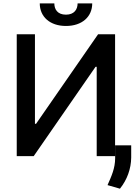

<svg xmlns="http://www.w3.org/2000/svg" viewBox="-20 -932 803 1146"><path d="M79.9 -727.3V0H181.1L550.4 -533.4H557.2V0H666.9V-727.3H565.3L195.3 -193.2H188.6V-727.3ZM217.3 -911.9C217.3 -832 278.1 -777 373.6 -777C469.8 -777 530.5 -832 530.5 -911.9H443.2C443.2 -876.1 423.3 -844.5 373.6 -844.5C323.2 -844.5 304.3 -876.4 304.3 -911.9ZM621.8 172.9 696 194.2C738.6 141 762.4 76 763.1 8.2V-64.6H667.3V12.1C667.3 72.4 645.2 120 621.8 172.9Z"/></svg>

Font: Magic Ui Pro Medium
Style: Regular
Weight: 500
Designer: Stefan Endress, Andreas Faust
Version: Version 1.000;FEAKit 1.0